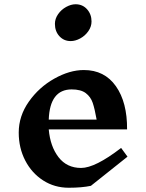

<svg xmlns="http://www.w3.org/2000/svg" viewBox="-20 -872 687 902"><path d="M407 1Q364 10 303 10Q236 10 182.5 -24.5Q129 -59 98.5 -118Q68 -177 68 -249Q68 -327 115.5 -394.5Q163 -462 235 -502.5Q307 -543 374 -543Q471 -543 524.5 -467Q578 -391 577 -264H209Q216 -184 255 -133.5Q294 -83 361 -83Q427 -83 549 -177L579 -136ZM209 -310H434Q425 -361 415.5 -389Q406 -417 383 -434.5Q360 -452 316 -452H317Q214 -452 209 -310ZM410 -771Q410 -747 395 -725.5Q380 -704 357 -691.5Q334 -679 312 -679Q280 -679 259 -702Q238 -725 238 -760Q238 -784 253 -805.5Q268 -827 291 -839.5Q314 -852 335 -852Q368 -852 389 -828.5Q410 -805 410 -771Z"/></svg>

Font: Inknut Antiqua Medium
Style: Regular
Weight: 500
Designer: Claus Eggers Sørensen
Foundry: Claus Eggers Sørensen
Version: Version 1.003; ttfautohint (v1.8.2) -l 8 -r 50 -G 200 -x 14 